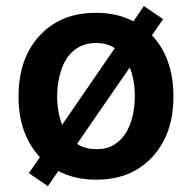

<svg xmlns="http://www.w3.org/2000/svg" viewBox="-20 -595 649 648"><path d="M141.7 33.4 77.4 -10.7 114.7 -64.6Q81.3 -99.8 62 -150.7Q42.6 -201.7 42.6 -269.9Q42.6 -411.6 129.6 -490.4Q197.4 -551.8 304 -551.8Q375.4 -551.8 430.4 -523.1L465.6 -574.6L530.5 -530.5L492.9 -475.9Q565.3 -398.4 565.3 -269.9Q565.3 -182.2 532.7 -120Q500 -58.2 443 -23.4Q386 11.4 304 11.4Q231.9 11.4 176.8 -17.8ZM304.7 -91.6Q338.1 -90.9 362.6 -105.1Q387.1 -119.3 403.1 -143.8Q419 -168.3 427 -201Q435 -233.7 435 -270.2Q435 -324.2 418 -367.5L240.1 -109.4Q267.4 -91.6 304.7 -91.6ZM189.6 -173.7 367.5 -432.5Q341.6 -449.9 304.7 -449.9Q281.6 -449.9 263 -443.4Q244.3 -436.8 229.8 -425.1Q215.2 -413.4 204.7 -396.8Q194.2 -380.3 187.5 -360.8Q172.9 -319.2 172.9 -270.2Q172.9 -217.3 189.6 -173.7Z"/></svg>

Font: Linik Sans SemiBold
Style: Regular
Weight: 600
Designer: Fonts by Rasmus Andersson / Changes by Cristiano Sobral with parts from Marc Monis
Foundry: rsms
Version: Version 3.020; ttfautohint (v1.6)